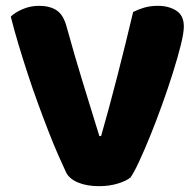

<svg xmlns="http://www.w3.org/2000/svg" viewBox="-20 -629 674 659"><path d="M428 -20Q414 -8 384.5 1Q355 10 320 10Q278 10 248 -2.5Q218 -15 207 -37Q196 -60 180 -96.5Q164 -133 146.5 -178Q129 -223 110.5 -273.5Q92 -324 75 -376Q58 -428 43 -478Q28 -528 17 -572Q31 -586 57.5 -597.5Q84 -609 114 -609Q151 -609 174.5 -593.5Q198 -578 209 -536Q236 -438 263.5 -348.5Q291 -259 321 -162H327Q354 -256 382.5 -367Q411 -478 437 -588Q455 -597 475.5 -603Q496 -609 522 -609Q559 -609 585 -592.5Q611 -576 611 -538Q611 -516 600.5 -474Q590 -432 573.5 -379.5Q557 -327 536.5 -270Q516 -213 495.5 -162.5Q475 -112 457 -73.5Q439 -35 428 -20Z"/></svg>

Font: Baloo
Style: Regular
Weight: 400
Designer: Sarang Kulkarni and Ek Type
Foundry: Ek Type
Version: Version 1.443;PS 1.000;hotconv 16.6.51;makeotf.lib2.5.65220;